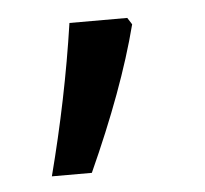

<svg xmlns="http://www.w3.org/2000/svg" viewBox="-32 -284 332 311"><g transform="rotate(-5 134.0 -128.5)"><path d="M41 -6H106C145 -92 174 -170 192 -240L185 -251H91C79 -169 62 -87 41 -6Z"/></g></svg>

Font: Noto Naskh Arabic UI Medium
Style: Regular
Weight: 500
Designer: Monotype Design Team, David Williams, Mohamad Dakak and Nizar Qandah
Foundry: Monotype Imaging Inc.
Version: Version 2.014